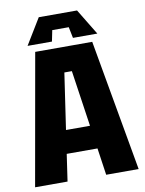

<svg xmlns="http://www.w3.org/2000/svg" viewBox="-95 -942 760 1008"><g transform="rotate(-10 285.0 -438.0)"><path d="M9 0 133 -700H437L561 0H388L367 -144H203L182 0ZM221 -268H349L305 -567H265ZM229 -738H99L183 -876H387L471 -738H341L329 -797H241Z"/></g></svg>

Font: Tektur SemiCondensed
Style: Bold
Weight: 700
Width: 4
Designer: Adam Jagosz
Foundry: Adam Jagosz
Version: Version 1.005;gftools[0.9.30]